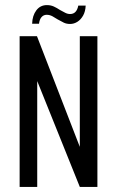

<svg xmlns="http://www.w3.org/2000/svg" viewBox="-20 -733 459 753"><path d="M57 0V-591H125L293 -157V-591H362V0H293L126 -415V0ZM255 -639Q241 -639 230.5 -644Q220 -649 206 -657Q197 -663 186 -669Q175 -675 163 -675Q151 -675 143 -666Q135 -657 133 -640H106Q107 -672 122.5 -692.5Q138 -713 164 -713Q179 -713 191 -707.5Q203 -702 215 -694Q226 -688 235.5 -683Q245 -678 255 -678Q268 -678 276 -686.5Q284 -695 287 -711H316Q315 -688 306 -672Q297 -656 283.5 -647.5Q270 -639 255 -639Z"/></svg>

Font: Alumni Sans Thin Medium
Style: Regular
Weight: 500
Version: Version 1.018